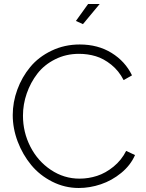

<svg xmlns="http://www.w3.org/2000/svg" viewBox="-20 -937 730 963"><path d="M396 -815.9 360.8 -832 421.9 -917H480ZM379.9 -713.9Q471.2 -713.9 539.6 -671.6Q607.9 -629.4 642.1 -559.1L600.1 -535.2Q576.2 -582 538.1 -612.5Q500 -643.1 460.2 -655Q420.4 -667 376 -667Q311 -667 256.6 -639.6Q202.1 -612.3 167.7 -567.9Q133.3 -523.4 114.3 -468.8Q95.2 -414.1 95.2 -356.9Q95.2 -273.9 132.3 -201.4Q169.4 -128.9 235.1 -85Q300.8 -41 378.9 -41Q423.8 -41 466.8 -54.9Q509.8 -68.8 549.6 -101.3Q589.4 -133.8 612.8 -180.2L657.2 -159.2Q634.8 -107.9 587.9 -69.6Q541 -31.2 485.8 -12.7Q430.7 5.9 375 5.9Q304.7 5.9 241.9 -25.9Q179.2 -57.6 136.5 -109.4Q93.8 -161.1 68.8 -226.8Q43.9 -292.5 43.9 -359.9Q43.9 -424.8 66.9 -487.5Q89.8 -550.3 131.6 -600.8Q173.3 -651.4 238.3 -682.6Q303.2 -713.9 379.9 -713.9Z"/></svg>

Font: Rawline Light
Style: Regular
Weight: 300
Designer: Matt McInerney, Pablo Impallari, Rodrigo Fuenzalida
Foundry: Matt McInerney, Pablo Impallari, Rodrigo Fuenzalida
Version: Version 4.020;PS 004.020;hotconv 1.0.88;makeotf.lib2.5.64775